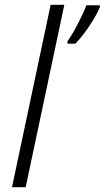

<svg xmlns="http://www.w3.org/2000/svg" viewBox="-20 -780 436 800"><path d="M30 0 191 -760H248L87 0ZM261 -598H294Q325 -630 354.5 -675Q384 -720 396 -750V-758H340Q328 -726 303.5 -679Q279 -632 261 -608Z"/></svg>

Font: Noto Sans UI Light
Style: Italic
Weight: 300
Italic angle: -12°
Designer: Monotype Design Team
Foundry: Monotype Imaging Inc.
Version: Version 1.901